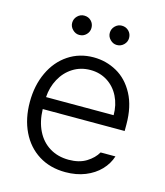

<svg xmlns="http://www.w3.org/2000/svg" viewBox="-109 -797 767 891"><g transform="rotate(15 274.5 -351.5)"><path d="M44.9 -261.7Q44.9 -341.3 74.5 -404.3Q104 -467.3 157.2 -502.7Q210.4 -538.1 278.3 -538.1Q338.4 -538.1 390.1 -509.3Q441.9 -480.5 473.4 -421.4Q504.9 -362.3 504.9 -276.4V-245.1H111.3Q112.8 -185.5 134.8 -141.4Q156.7 -97.2 196.3 -73Q235.8 -48.8 288.1 -48.8Q338.4 -48.8 372.3 -69.8Q406.2 -90.8 422.9 -120.1H494.1Q482.4 -83 453.9 -53.2Q425.3 -23.4 382.8 -6.3Q340.3 10.7 288.1 10.7Q214.4 10.7 159.4 -23.7Q104.5 -58.1 74.7 -119.9Q44.9 -181.6 44.9 -261.7ZM436.5 -302.7Q436.5 -352.1 416.5 -392.1Q396.5 -432.1 360.6 -454.8Q324.7 -477.5 279.3 -477.5Q232.4 -477.5 195.3 -454.1Q158.2 -430.7 136.5 -390.6Q114.7 -350.6 111.8 -302.7ZM139.6 -667Q139.6 -686.5 153.3 -700.2Q167 -713.9 185.5 -713.9Q206.1 -713.9 219.2 -700.4Q232.4 -687 232.4 -667Q232.4 -648.4 219 -634.8Q205.6 -621.1 185.5 -621.1Q167.5 -621.1 153.6 -635Q139.6 -648.9 139.6 -667ZM320.3 -667Q320.3 -686.5 334 -700.2Q347.7 -713.9 366.2 -713.9Q386.2 -713.9 399.7 -700.4Q413.1 -687 413.1 -667Q413.1 -648.4 399.4 -634.8Q385.7 -621.1 366.2 -621.1Q348.1 -621.1 334.2 -635Q320.3 -648.9 320.3 -667Z"/></g></svg>

Font: Pretendard GOV Light
Style: Regular
Weight: 300
Designer: Base glyphs from Inter by Rasmus Andersson; Hangeul glyphs from Noto Sans CJK(Source Han Sans) by Jang Soo-young and Kan
Foundry: Kil Hyung-jin
Version: Version 1.309